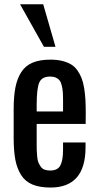

<svg xmlns="http://www.w3.org/2000/svg" viewBox="-20 -863 461 892"><path d="M43.5 -222.7V-355Q43.5 -415 51.5 -456.3Q59.6 -497.6 78.6 -527.6Q97.7 -557.6 131.1 -571.8Q164.6 -585.9 213.9 -585.9Q244.6 -585.9 268.6 -580.1Q292.5 -574.2 309.8 -564Q327.1 -553.7 339.4 -536.4Q351.6 -519 359.1 -499.8Q366.7 -480.5 371.1 -452.9Q375.5 -425.3 377 -397.9Q378.4 -370.6 378.4 -334L377.9 -287.1H150.4V-210Q150.4 -208 150.4 -203.6Q150.4 -179.2 150.6 -167.5Q150.9 -155.8 152.6 -137Q154.3 -118.2 158.2 -108.9Q162.1 -99.6 168.9 -89.4Q175.8 -79.1 186.8 -75Q197.8 -70.8 213.4 -70.8Q248 -70.8 260.5 -94.5Q272.9 -118.2 272.9 -166V-201.2H377.4V-178.7Q377.4 8.3 214.4 8.3Q163.6 8.3 129.9 -6.1Q96.2 -20.5 77.4 -51Q58.6 -81.5 51 -122.3Q43.5 -163.1 43.5 -222.7ZM73.2 -843.3H180.7L237.8 -645.5H184.1ZM150.4 -345.2H272.9V-397.5Q272.9 -420.4 271.7 -436Q270.5 -451.7 266.8 -466.3Q263.2 -481 256.8 -489.3Q250.5 -497.6 239.5 -502.4Q228.5 -507.3 212.9 -507.3Q174.8 -507.3 162.6 -480Q150.4 -452.6 150.4 -376.5Z"/></svg>

Font: Oswald Regular
Style: Regular
Weight: 400
Designer: Vernon Adams
Foundry: Vernon Adams
Version: 3.0; ttfautohint (v0.95) -l 8 -r 50 -G 200 -x 0 -w "G" -W -c